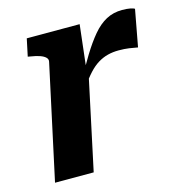

<svg xmlns="http://www.w3.org/2000/svg" viewBox="-87 -627 661 705"><g transform="rotate(-15 243.0 -274.5)"><path d="M37 0H184L263 -370L256 -373L275 -539H74L60 -473L71 -471Q91 -468 105 -463Q119 -458 126 -451Q133 -444 131 -435ZM486 -541Q482 -544 469.5 -546.5Q457 -549 439 -549Q405 -549 378 -534.5Q351 -520 327 -491.5Q303 -463 278.5 -423Q254 -383 226 -331L237 -311Q256 -339 273.5 -358Q291 -377 309 -388Q327 -399 346.5 -404Q366 -409 388 -409Q410 -409 427.5 -406.5Q445 -404 460 -401Z"/></g></svg>

Font: Roboto Serif 20pt SemiBold
Style: Italic
Weight: 600
Italic angle: -10°
Version: Version 1.007